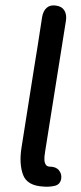

<svg xmlns="http://www.w3.org/2000/svg" viewBox="-20 -698 306 724"><path d="M145 5.6Q82.4 2.9 66.9 -38.9Q51.5 -80.7 61.1 -141.4Q85.2 -290.9 108.3 -440Q120.7 -514.4 138.8 -633.7Q142.7 -656.9 156.1 -668.6Q169.5 -680.4 191.4 -676.9Q213.3 -674 222.8 -658.4Q232.3 -642.7 228.5 -619.2Q189.6 -373 150.1 -126.1Q146.6 -105.2 147.5 -93.9Q148.4 -82.6 153.4 -76.1Q158.4 -69.6 168.1 -69.6Q191 -69.6 202.3 -55.8Q213.5 -42 210.8 -23.9Q207 -2 186.2 2.8Q165.4 7.5 145 5.6Z"/></svg>

Font: SN Pro Thin
Style: Italic
Weight: 200
Italic angle: -9°
Designer: Tobias Whetton
Foundry: Supernotes
Version: Version 1.003;Glyphs 3.3 (3324)